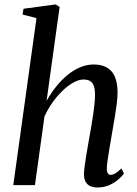

<svg xmlns="http://www.w3.org/2000/svg" viewBox="-20 -837 618 868"><path d="M421 10.5Q400.5 10.5 386.8 3.8Q373 -3 366.2 -16.8Q359.5 -30.5 359.5 -51.5Q360 -64.5 362.5 -84Q365 -103.5 368.8 -127.2Q372.5 -151 377 -176Q381.5 -201 385.5 -224.5Q389.5 -248 393.8 -272.5Q398 -297 401.5 -321.2Q405 -345.5 407.2 -367.5Q409.5 -389.5 409.5 -407.5Q409.5 -433.5 404 -448.8Q398.5 -464 387 -470.8Q375.5 -477.5 357.5 -477.5Q336.5 -477.5 312 -464Q287.5 -450.5 263 -427Q238.5 -403.5 217.2 -373.5Q196 -343.5 181 -310.5L138 0H40L145 -755L81.5 -771.5L86.5 -797.5L231.5 -817L249.5 -805.5L190.5 -380.5Q209 -414 232.5 -443.8Q256 -473.5 283.5 -496.5Q311 -519.5 341.5 -532.5Q372 -545.5 404 -545.5Q438.5 -545.5 462.5 -532.2Q486.5 -519 499 -490.8Q511.5 -462.5 511.5 -418Q511.5 -397.5 507.8 -367.8Q504 -338 498.5 -304.8Q493 -271.5 487.5 -240.5Q484 -219.5 480 -196.8Q476 -174 472.5 -151.8Q469 -129.5 466.2 -110.5Q463.5 -91.5 463 -77.5Q462.5 -61 467.2 -53.8Q472 -46.5 480 -46.5Q490 -46.5 501.5 -53.2Q513 -60 529 -75.5L540.5 -52.5Q533.5 -42.5 517 -27.5Q500.5 -12.5 476.2 -1Q452 10.5 421 10.5Z"/></svg>

Font: Merriweather 72pt
Style: Italic
Weight: 400
Italic angle: -7.8°
Version: Version 2.101